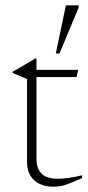

<svg xmlns="http://www.w3.org/2000/svg" viewBox="-20 -699 332 724"><path d="M117.5 -101Q117.5 -63.5 136.8 -44.2Q156 -25 199 -25Q217.5 -25 239.8 -28.2Q262 -31.5 289.5 -38V-27.5Q255.5 -12.5 237 -5.5Q218.5 1.5 206.2 3.2Q194 5 178 5Q153 5 131 -4.8Q109 -14.5 95.5 -35.2Q82 -56 82 -88.5V-401L27.5 -424V-428.5Q36.5 -433.5 45.5 -438.5Q54.5 -443.5 63.2 -448.8Q72 -454 80.2 -459Q88.5 -464 96.8 -468.8Q105 -473.5 113.5 -478.5H117.5V-419.5ZM92.5 -408.5V-435.5H275L268.5 -408.5ZM190.5 -497.5 228.5 -679H276.5V-670.5L204.5 -497.5Z"/></svg>

Font: Newsreader 24pt ExtraLight
Style: Regular
Weight: 250
Designer: Hugues Gentile
Foundry: Production Type
Version: Version 1.003